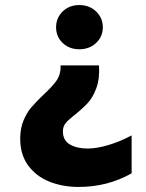

<svg xmlns="http://www.w3.org/2000/svg" viewBox="-20 -566 579 760"><path d="M279 -114Q252 -93 240.5 -79.5Q229 -66 229 -46Q229 -10 257 6Q285 22 327 22Q362 22 408 8.5Q454 -5 501 -30V120Q406 174 291 174Q228 174 175.5 153Q123 132 91.5 89Q60 46 60 -17Q60 -58 73 -89Q86 -120 103.5 -140.5Q121 -161 151 -190Q187 -223 204 -247.5Q221 -272 220 -307H372Q375 -254 361.5 -217.5Q348 -181 328.5 -159.5Q309 -138 279 -114ZM387 -458Q387 -421 360.5 -396Q334 -371 294 -371Q254 -371 228 -396Q202 -421 202 -458Q202 -495 228 -520.5Q254 -546 294 -546Q334 -546 360.5 -520.5Q387 -495 387 -458Z"/></svg>

Font: Chess Sans
Style: Bold
Weight: 700
Designer: Wolf Bōese
Foundry: Wolf Bōese
Version: Version 7.223